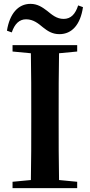

<svg xmlns="http://www.w3.org/2000/svg" viewBox="-20 -975 466 995"><path d="M16 -816 41 -807C56 -852 81 -875 115 -875C153 -875 179 -853 203 -833C226 -815 250 -798 288 -798C353 -798 397 -848 410 -938L385 -947C371 -903 348 -877 310 -877C273 -877 249 -899 224 -919C200 -937 175 -955 138 -955C74 -955 30 -904 16 -816ZM45 -708 140 -699C142 -597 142 -496 142 -394V-346C142 -243 142 -141 140 -42L45 -33V0H380V-33L286 -42C284 -143 284 -245 284 -347V-394C284 -497 284 -599 286 -699L380 -708V-741H45Z"/></svg>

Font: Noto Serif CJK TC
Style: Bold
Weight: 700
Designer: Ryoko NISHIZUKA 西塚涼子 (kana & ideographs); Frank Grießhammer (Latin, Greek & Cyrillic); Wenlong ZHANG 张文龙 (bopomofo); San
Foundry: Adobe
Version: Version 2.001;hotconv 1.1.0;makeotfexe 2.6.0